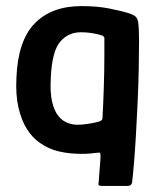

<svg xmlns="http://www.w3.org/2000/svg" viewBox="-20 -501 527 631"><path d="M160 -7Q135 -15 111 -31.5Q87 -48 69 -76Q51 -104 41 -146Q31 -188 34 -246Q39 -368 94.5 -424.5Q150 -481 248 -481Q299 -481 339.5 -473Q380 -465 405 -457Q422 -451 427 -445Q432 -439 434 -429Q437 -408 437 -367.5Q437 -327 436 -276Q435 -225 432.5 -169.5Q430 -114 427 -61.5Q424 -9 420.5 33Q417 75 414 100Q412 106 408 108Q404 110 398 110H316Q303 110 303.5 105Q304 100 305 89Q306 78 307 61.5Q308 45 309.5 29.5Q311 14 310 7Q310 0 305 0.5Q300 1 290 2Q262 6 226 4Q190 2 160 -7ZM147 -247Q144 -196 151.5 -165.5Q159 -135 172.5 -119Q186 -103 202.5 -97Q219 -91 234 -91Q249 -91 269.5 -94Q290 -97 307 -102Q312 -104 314.5 -106.5Q317 -109 317 -117Q318 -133 319 -157Q320 -181 321 -209Q322 -237 322.5 -265.5Q323 -294 323 -321Q323 -348 323 -371Q324 -376 322 -379Q320 -382 317 -384Q302 -389 283.5 -392Q265 -395 246 -395Q204 -395 177.5 -363.5Q151 -332 147 -247Z"/></svg>

Font: Glory SemiBold
Style: Regular
Weight: 600
Designer: Robert Leuschke
Foundry: Robert Leuschke
Version: Version 1.011